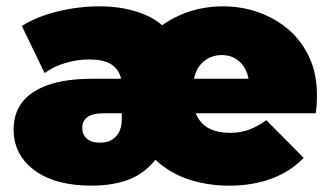

<svg xmlns="http://www.w3.org/2000/svg" viewBox="-20 -577 1043 607"><path d="M270 10Q154 10 88.5 -39Q23 -88 23 -168Q23 -218 50 -253.5Q77 -289 132.5 -308.5Q188 -328 273 -328H381V-219H309Q272 -219 256 -206.5Q240 -194 240 -173Q240 -152 254 -139Q268 -126 296 -126Q329 -126 347 -146Q365 -166 365 -200V-307Q365 -345 340.5 -367Q316 -389 262 -389Q223 -389 185.5 -377.5Q148 -366 121 -346L49 -495Q97 -525 163 -541Q229 -557 294 -557Q374 -557 436 -531.5Q498 -506 532 -451H444Q485 -501 548.5 -529Q612 -557 685 -557Q743 -557 796 -538.5Q849 -520 891 -484.5Q933 -449 957.5 -396.5Q982 -344 982 -276Q982 -260 981 -245.5Q980 -231 978 -219H576V-328H810L768 -301Q768 -333 757 -355.5Q746 -378 726.5 -390.5Q707 -403 681 -403Q655 -403 634.5 -390.5Q614 -378 602.5 -355.5Q591 -333 591 -301V-267Q591 -232 604.5 -207Q618 -182 644 -169.5Q670 -157 707 -157Q740 -157 767 -167Q794 -177 822 -197L940 -78Q899 -35 839 -12.5Q779 10 704 10Q643 10 587 -6.5Q531 -23 486 -59Q441 -95 412 -155H515Q492 -90 455.5 -54Q419 -18 372 -4Q325 10 270 10Z"/></svg>

Font: MOST Montserrat Black
Style: Regular
Weight: 900
Designer: Julieta Ulanovsky
Foundry: Julieta Ulanovsky
Version: Version 8.000;March 11, 2024;FontCreator 15.0.0.2926 64-bit